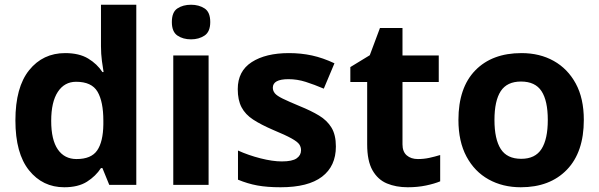

<svg xmlns="http://www.w3.org/2000/svg" viewBox="-20 -780 2528 810"><path d="M251 10Q160 10 102.5 -61.5Q45 -133 45 -272Q45 -412 103 -484Q161 -556 255 -556Q314 -556 352 -533Q390 -510 412 -476H417Q414 -492 410 -522.5Q406 -553 406 -585V-760H555V0H441L412 -71H406Q384 -37 347 -13.5Q310 10 251 10ZM303 -109Q365 -109 390 -145.5Q415 -182 416 -255V-271Q416 -351 391.5 -393Q367 -435 301 -435Q252 -435 224 -392.5Q196 -350 196 -270Q196 -190 224 -149.5Q252 -109 303 -109Z M786 -760Q819 -760 843 -744.5Q867 -729 867 -687Q867 -646 843 -630Q819 -614 786 -614Q752 -614 728.5 -630Q705 -646 705 -687Q705 -729 728.5 -744.5Q752 -760 786 -760ZM860 -546V0H711V-546Z M1397 -162Q1397 -79 1338.5 -34.5Q1280 10 1164 10Q1107 10 1066 2.5Q1025 -5 984 -22V-145Q1028 -125 1079 -112Q1130 -99 1169 -99Q1213 -99 1231.5 -112Q1250 -125 1250 -146Q1250 -160 1242.5 -171Q1235 -182 1210 -196Q1185 -210 1132 -232Q1081 -254 1048 -275.5Q1015 -297 999 -327.5Q983 -358 983 -404Q983 -480 1042 -518Q1101 -556 1199 -556Q1250 -556 1296 -546Q1342 -536 1391 -513L1346 -406Q1306 -423 1270 -434.5Q1234 -446 1197 -446Q1131 -446 1131 -410Q1131 -397 1139.5 -386.5Q1148 -376 1172.5 -364Q1197 -352 1245 -332Q1292 -313 1326 -292.5Q1360 -272 1378.5 -241.5Q1397 -211 1397 -162Z M1743 -109Q1768 -109 1791 -114Q1814 -119 1837 -126V-15Q1813 -5 1777.5 2.5Q1742 10 1700 10Q1651 10 1612.5 -6Q1574 -22 1551.5 -61.5Q1529 -101 1529 -171V-434H1458V-497L1540 -547L1583 -662H1678V-546H1831V-434H1678V-171Q1678 -140 1696 -124.5Q1714 -109 1743 -109Z M2443 -274Q2443 -138 2371.5 -64Q2300 10 2177 10Q2101 10 2041.5 -23Q1982 -56 1948 -119.5Q1914 -183 1914 -274Q1914 -410 1985 -483Q2056 -556 2180 -556Q2257 -556 2316 -523Q2375 -490 2409 -427.5Q2443 -365 2443 -274ZM2066 -274Q2066 -193 2092.5 -151.5Q2119 -110 2179 -110Q2238 -110 2264.5 -151.5Q2291 -193 2291 -274Q2291 -355 2264.5 -395.5Q2238 -436 2178 -436Q2119 -436 2092.5 -395.5Q2066 -355 2066 -274Z"/></svg>

Font: TSCustom
Style: Regular
Weight: 400
Designer: Monotype Design Team
Foundry: Monotype Imaging Inc.
Version: Version 2.004; ttfautohint (v1.8.3) -l 8 -r 50 -G 200 -x 14 